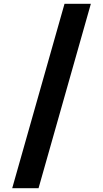

<svg xmlns="http://www.w3.org/2000/svg" viewBox="-20 -843 540 1006"><path d="M182 143H44L318 -823H456Z"/></svg>

Font: Iosevka Term Curly Heavy
Style: Regular
Weight: 900
Designer: Belleve Invis
Foundry: Belleve Invis
Version: Version 32.3.0